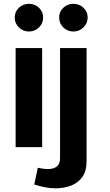

<svg xmlns="http://www.w3.org/2000/svg" viewBox="-20 -791 593 1032"><path d="M59.1 -696.8Q59.1 -728 81.5 -749.3Q104 -770.5 135.7 -770.5Q167 -770.5 189.5 -749.3Q211.9 -728 211.9 -696.8Q211.9 -665.5 189.5 -643.6Q167 -621.6 135.7 -621.6Q104 -621.6 81.5 -643.6Q59.1 -665.5 59.1 -696.8ZM64 -532.7H206.5V0H64ZM297.9 -696.8Q297.9 -728 320.3 -749.3Q342.8 -770.5 374.5 -770.5Q405.8 -770.5 428.5 -749.3Q451.2 -728 451.2 -696.8Q451.2 -665.5 428.5 -643.6Q405.8 -621.6 374.5 -621.6Q342.8 -621.6 320.3 -643.6Q297.9 -665.5 297.9 -696.8ZM164.1 200.7 183.1 110.8Q194.3 113.3 209.7 115.5Q225.1 117.7 238.3 117.7Q268.1 117.7 285.4 103.8Q302.7 89.8 302.7 60.5V-532.7H445.3V76.7Q445.3 128.4 422.6 160.2Q399.9 191.9 362.1 206.5Q324.2 221.2 278.8 221.2Q249 221.2 219.5 215.1Q189.9 209 164.1 200.7Z"/></svg>

Font: Estedad-FD Bold
Style: Regular
Weight: 700
Designer: Amin Abedi
Version: Version 7.3